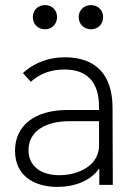

<svg xmlns="http://www.w3.org/2000/svg" viewBox="-20 -726 520 754"><path d="M157 -611C184 -611 204 -631 204 -659C204 -686 185 -706 157 -706C129 -706 109 -686 109 -659C109 -631 129 -611 157 -611ZM337 -611C365 -611 385 -631 385 -659C385 -686 365 -706 337 -706C310 -706 289 -686 289 -659C289 -631 310 -611 337 -611ZM423 0 422 -302C422 -435 354 -501 235 -501C176 -501 118 -483 70 -439L101 -405C138 -438 182 -453 233 -453C363 -453 369 -349 369 -301V-294H245C116 -294 39 -233 39 -134C39 -30 122 8 205 8C274 8 336 -16 370 -65V0ZM369 -155C369 -77 290 -38 213 -38C146 -38 92 -69 92 -137C92 -209 157 -250 251 -250H369Z"/></svg>

Font: Arthouse Owned Light
Style: Regular
Weight: 300
Designer: Jeremy Tribby
Foundry: Tribby Type
Version: Version 1.000;PS 001.000;hotconv 1.0.88;makeotf.lib2.5.64775